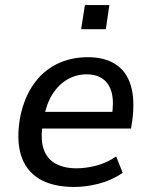

<svg xmlns="http://www.w3.org/2000/svg" viewBox="-20 -733 601 762"><path d="M275 9Q188 9 134.5 -24Q81 -57 62.5 -120Q44 -183 61 -273Q77 -347 113.5 -399Q150 -451 205 -478.5Q260 -506 329 -506Q395 -506 438.5 -478Q482 -450 499 -394Q516 -338 505 -254L500 -223H128L139 -289H444L423 -267Q433 -327 423.5 -364Q414 -401 388.5 -419.5Q363 -438 323 -438Q283 -438 248 -418Q213 -398 188.5 -359.5Q164 -321 154 -265L150 -244Q140 -183 152.5 -143.5Q165 -104 199 -84.5Q233 -65 284 -65Q320 -65 361.5 -75.5Q403 -86 441 -112L467 -47Q423 -17 372 -4Q321 9 275 9ZM302 -617 317 -713H414L400 -617Z"/></svg>

Font: Nunito Sans 7pt SemiCondensed Medium
Style: Italic
Weight: 500
Width: 4
Italic angle: -9°
Designer: Vernon Adams
Foundry: Vernon Adams
Version: Version 3.101;gftools[0.9.27]